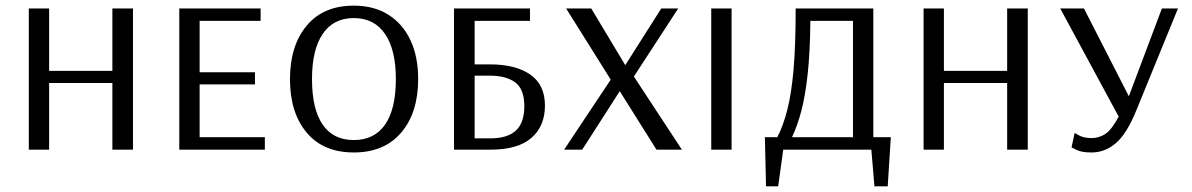

<svg xmlns="http://www.w3.org/2000/svg" viewBox="-20 -530 4222 680"><path d="M82 0V-500H154V-279H378V-500H451V0H378V-236H154V0Z M615 0V-500H903V-456H687V-274H883V-231H687V-44H918V0Z M1233 10Q1125 10 1066 -60.5Q1007 -131 1007 -250Q1007 -368 1066 -439Q1125 -510 1233 -510Q1305 -510 1356 -477.5Q1407 -445 1434 -387Q1461 -329 1461 -250Q1461 -131 1401 -60.5Q1341 10 1233 10ZM1233 -34Q1306 -34 1344 -89Q1382 -144 1382 -250Q1382 -354 1343.5 -410Q1305 -466 1233 -466Q1161 -466 1123 -410Q1085 -354 1085 -250Q1085 -144 1122.5 -89Q1160 -34 1233 -34Z M1588 0V-500H1857V-456H1661V-302H1715Q1806 -302 1858 -266Q1910 -230 1910 -156Q1910 -83 1862 -41.5Q1814 0 1718 0ZM1661 -40H1717Q1777 -40 1807 -67.5Q1837 -95 1837 -154Q1837 -214 1805 -238Q1773 -262 1715 -262H1661Z M1978 0 2143 -248 1985 -500H2074L2194 -300H2195L2322 -500H2382L2225 -259L2395 0H2305L2175 -207L2042 0Z M2499 0V-500H2571V0Z M2693 130 2689 -44H2733Q2754 -85 2768.5 -141.5Q2783 -198 2790.5 -284Q2798 -370 2798 -500H3073V-44H3135L3124 130H3077L3066 0H2754L2736 130ZM2785 -44H3001V-456H2850Q2849 -345 2840.5 -267.5Q2832 -190 2818 -137Q2804 -84 2785 -44Z M3251 0V-500H3323V-279H3547V-500H3620V0H3547V-236H3323V0Z M3846 10Q3811 10 3793 1Q3775 -8 3775 -8L3786 -59Q3786 -59 3802.5 -50Q3819 -41 3847 -41Q3872 -41 3894.5 -55.5Q3917 -70 3942 -117L3735 -500H3819L3978 -189L4095 -500H4152L4004 -138Q3970 -55 3931.5 -22.5Q3893 10 3846 10Z"/></svg>

Font: Arsenal SC
Style: Regular
Weight: 400
Designer: Andrij Shevchenko
Foundry: Stairsfor
Version: Version 2.001; ttfautohint (v1.8.4.7-5d5b)